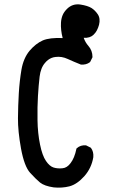

<svg xmlns="http://www.w3.org/2000/svg" viewBox="-20 -854 540 887"><path d="M228 11.7Q185.1 5.4 165 -10.7Q146.5 -25.9 119.6 -55.2Q92.3 -85 77.1 -167.5Q62.5 -248.5 63 -307.6Q63.5 -366.2 66.9 -423.3Q70.3 -480 79.1 -532.2Q88.4 -585.4 116.7 -619.6Q130.9 -636.2 146.2 -648.2Q161.6 -660.2 178.2 -667.5Q210 -680.7 269.5 -678.2Q264.6 -697.3 262.7 -714.8Q260.7 -732.4 261.7 -749.5Q262.2 -758.8 264.2 -767.6Q266.1 -776.4 269.5 -784.4Q272.9 -792.5 278.1 -799.6Q283.2 -806.6 289.6 -813Q315.4 -838.4 351.6 -833Q385.7 -827.6 402.8 -816.9Q419.4 -806.2 431.6 -788.1Q444.8 -768.6 437.5 -739.3Q433.6 -725.1 427.5 -713.6Q421.4 -702.1 412.1 -693.4Q396 -677.7 366.7 -679.2Q374 -658.2 388.2 -642.1Q407.2 -620.6 407.2 -590.8V-589.4L406.7 -588.4L397 -568.8L396 -567.4L395 -566.4Q377.9 -553.7 354 -555.7H353L352.5 -556.2Q322.8 -567.9 293 -581.5Q264.6 -594.7 236.3 -590.8Q226.6 -589.8 218.3 -586.4Q210 -583 202.4 -577.4Q194.8 -571.8 188 -563.5Q177.7 -551.8 171.6 -535.9Q165.5 -520 163.1 -500.5Q158.2 -459.5 155.3 -409.7Q153.8 -385.3 153.3 -357.4Q152.8 -329.6 153.3 -298.8Q153.3 -283.7 154.3 -269Q155.3 -254.4 156.7 -240.2Q158.2 -226.1 160.2 -212.6Q162.1 -199.2 165 -186Q175.3 -135.3 192.4 -110.4Q200.7 -98.1 209.5 -90.6Q218.3 -83 227.5 -80.1Q246.6 -74.2 269 -76.7Q290 -78.6 306.2 -100.6Q314.9 -111.8 321.8 -128.4Q328.6 -145 333 -166.5L333.5 -168L335 -169.4Q343.8 -177.2 354.2 -180.4Q364.7 -183.6 376.5 -182.6H377.4L378.4 -182.1L397.9 -172.4L399.4 -171.4L400.4 -170.4Q413.1 -153.3 411.1 -128.4V-127.9Q402.8 -77.6 369.6 -40Q353 -21.5 335.9 -9.8Q318.8 2 300.8 6.8Q266.1 15.6 228 11.7Z"/></svg>

Font: NaikaiFont
Style: SemiBold
Weight: 600
Version: Version 1.89